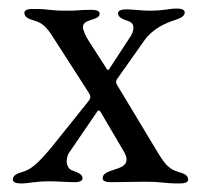

<svg xmlns="http://www.w3.org/2000/svg" viewBox="-20 -425 470 449"><path d="M220 -8C220 2 238 1 243 1C266 1 292 0 316 0C366 0 359 4 400 4C408 4 420 3 420 -5C420 -16 408 -20 397 -23C377 -29 367 -39 351 -65L254 -226C251 -230 251 -236 253 -239L318 -331C337 -358 369 -372 389 -378C400 -382 412 -386 412 -396C412 -404 400 -405 392 -405C375 -405 366 -400 329 -400C313 -400 289 -403 279 -403C274 -403 256 -404 256 -394C256 -384 268 -380 279 -376C289 -373 292 -367 292 -360C292 -353 289 -345 284 -338L235 -263C233 -260 232 -260 227 -268L187 -330C179 -343 174 -355 174 -362C174 -382 213 -376 213 -393C213 -403 195 -402 190 -402C167 -402 163 -400 139 -400C90 -400 99 -404 60 -404C55 -404 37 -405 37 -395C37 -384 49 -380 60 -377C80 -371 90 -361 106 -335L187 -209C192 -201 194 -197 185 -186L100 -80C69 -43 53 -29 33 -23C22 -20 10 -16 10 -5C10 3 22 4 30 4C48 4 60 -1 97 -1C113 -1 139 1 150 1C155 1 173 2 173 -8C173 -18 161 -22 150 -26C140 -29 136 -39 136 -48C136 -56 139 -64 141 -67L208 -165C210 -168 213 -167 216 -162L270 -70C274 -63 276 -57 276 -52C276 -24 220 -32 220 -8Z"/></svg>

Font: EB Garamond SC 08
Style: Regular
Weight: 400
Version: Version 0.016